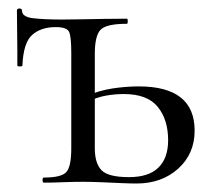

<svg xmlns="http://www.w3.org/2000/svg" viewBox="-20 -430 501 452"><path d="M111.2 -366.2Q76.6 -366.2 55.8 -347.9Q35 -329.6 32.8 -275.8Q32.6 -273.6 26.7 -273.6Q20.8 -273.6 20.8 -275.8Q20.8 -288 20.8 -312.4Q20.8 -336.8 20.3 -362.8Q19.8 -388.8 19.8 -405Q19.8 -410 25.8 -410Q31.8 -410 31.8 -405Q31.8 -390 58.7 -387Q85.6 -384 125.4 -384Q143.2 -384 168.9 -384.5Q194.6 -385 223.6 -385.5Q252.6 -386 278.8 -386Q280.8 -386 280.8 -380Q280.8 -374 278.8 -374Q230.4 -374 216.8 -360Q203.2 -346 203.2 -303V-81Q203.2 -45.4 219.1 -29.2Q235 -13 283.6 -13Q330 -13 352.9 -35.4Q375.8 -57.8 375.8 -99.8Q375.8 -148.2 351.4 -178.4Q327 -208.6 271.4 -208.6Q250.4 -208.6 229.5 -204.9Q208.6 -201.2 185.6 -190.2L180.4 -202.8Q212.4 -216.8 244.4 -221.7Q276.4 -226.6 306.6 -226.6Q438.2 -226.6 438.2 -122.6Q438.2 -67.8 399.4 -32.9Q360.6 2 301.4 2Q286.6 2 264.1 1Q241.6 0 218.5 -1Q195.4 -2 176.6 -2Q151 -2 127.3 -1Q103.6 0 83.2 0Q80.2 0 80.2 -6Q80.2 -12 83.2 -12Q124.6 -12 136.2 -25Q147.8 -38 147.8 -81V-305Q147.8 -343.2 142.8 -354.7Q137.8 -366.2 111.2 -366.2Z"/></svg>

Font: Cormorant Garamond Light
Style: Regular
Weight: 300
Designer: Christian Thalmann (Catharsis Fonts)
Foundry: Catharsis Fonts
Version: Version 4.001